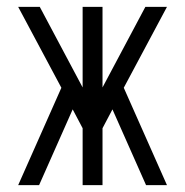

<svg xmlns="http://www.w3.org/2000/svg" viewBox="-20 -540 540 560"><path d="M406 0 308 -221 279 -166V0H221V-166L192 -221L94 0H33L159 -284L33 -520H96L221 -285V-520H279V-285L404 -520H467L341 -284L467 0Z"/></svg>

Font: Iosevka Fixed SS04 Light
Style: Regular
Weight: 300
Monospace: yes
Designer: Belleve Invis
Foundry: Belleve Invis
Version: Version 32.5.0